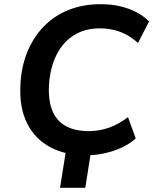

<svg xmlns="http://www.w3.org/2000/svg" viewBox="-20 -735 735 921"><path d="M268 166 304 -61H425L389 166ZM392 10Q294 10 221 -29Q148 -68 110 -143.5Q72 -219 78 -329Q82 -415 111 -485.5Q140 -556 189.5 -607.5Q239 -659 308.5 -687Q378 -715 463 -715Q536 -715 596.5 -693Q657 -671 695 -632L642 -529Q602 -565 557 -582Q512 -599 459 -599Q386 -599 333 -565Q280 -531 250 -469.5Q220 -408 215 -327Q211 -251 232 -202Q253 -153 297 -129.5Q341 -106 406 -106Q454 -106 500 -121.5Q546 -137 594 -173L631 -71Q601 -44 562.5 -26.5Q524 -9 480.5 0.5Q437 10 392 10Z"/></svg>

Font: Nunito Sans 10pt
Style: Bold Italic
Weight: 700
Italic angle: -9°
Designer: Vernon Adams
Foundry: Vernon Adams
Version: Version 3.101;gftools[0.9.27]